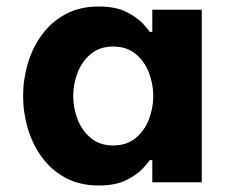

<svg xmlns="http://www.w3.org/2000/svg" viewBox="-20 -560 698 590"><path d="M284 -540Q335 -540 368 -523.5Q401 -507 418.5 -488Q436 -469 440 -462H448V-530H600V0H448V-68H440Q436 -61 418.5 -42Q401 -23 368 -6.5Q335 10 284 10Q225 10 181.5 -13.5Q138 -37 109 -76.5Q80 -116 65.5 -165Q51 -214 51 -265Q51 -316 65.5 -365Q80 -414 109 -453.5Q138 -493 181.5 -516.5Q225 -540 284 -540ZM328 -417Q287 -417 259.5 -394.5Q232 -372 218.5 -337Q205 -302 205 -265Q205 -228 218.5 -193Q232 -158 259.5 -135.5Q287 -113 328 -113Q369 -113 396.5 -135.5Q424 -158 437.5 -193Q451 -228 451 -265Q451 -302 437.5 -337Q424 -372 396.5 -394.5Q369 -417 328 -417Z"/></svg>

Font: Be Vietnam Pro
Style: Bold
Weight: 700
Designer: Lam Bao, Tony Le, Vietanh Nguyen
Foundry: Yellow Type Foundry
Version: Version 1.002; ttfautohint (v1.8.3)